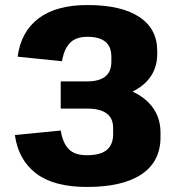

<svg xmlns="http://www.w3.org/2000/svg" viewBox="-20 -731 700 762"><path d="M325 11Q194 11 123.5 -42.5Q53 -96 39 -195L221 -213Q229 -164 252.5 -139.5Q276 -115 325 -115Q380 -115 404.5 -136.5Q429 -158 429 -198V-223Q429 -262 403 -281Q377 -300 326 -300H221V-408H326Q374 -408 398 -427.5Q422 -447 422 -486V-506Q422 -546 398 -565.5Q374 -585 327 -585Q281 -585 257.5 -560.5Q234 -536 226 -488L50 -506Q63 -605 133 -658Q203 -711 327 -711Q461 -711 532.5 -664Q604 -617 604 -529V-516Q604 -451 561 -406.5Q518 -362 437 -344L438 -390Q524 -371 570.5 -323Q617 -275 617 -205V-186Q617 -90 542 -39.5Q467 11 325 11Z"/></svg>

Font: Pathway Extreme SemiCondensed ExtraBold
Style: Regular
Weight: 800
Width: 4
Version: Version 1.001;gftools[0.9.26]